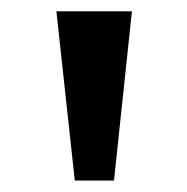

<svg xmlns="http://www.w3.org/2000/svg" viewBox="-20 -747 326 334"><path d="M178.3 -432.9H110.1L78.1 -727.3H209.5Z"/></svg>

Font: Linik Sans SemiBold
Style: Regular
Weight: 600
Designer: Fonts by Rasmus Andersson / Changes by Cristiano Sobral with parts from Marc Monis
Foundry: rsms
Version: Version 3.020; ttfautohint (v1.6)